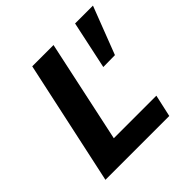

<svg xmlns="http://www.w3.org/2000/svg" viewBox="-171 -807 957 957"><g transform="rotate(-45 307.5 -329.0)"><path d="M45 0 187 -658H337L196 0ZM92 0 117 -117H521L495 0ZM518 -406 435 -405 489 -658H615Z"/></g></svg>

Font: Ysabeau Office ExtraBold
Style: Italic
Weight: 800
Italic angle: -12°
Designer: Christian Thalmann (Catharsis Fonts)
Version: Version 2.001;gftools[0.9.30]; featfreeze: tnum,lnum,ss02